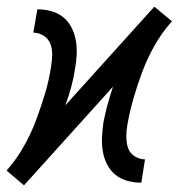

<svg xmlns="http://www.w3.org/2000/svg" viewBox="-31 -548 551 576"><path d="M41 8 -11 -36 -9 -39Q19 -71 40.5 -109Q62 -147 77 -187Q92 -227 104 -267Q116 -307 122 -347Q125 -365 125.5 -382.5Q126 -400 120.5 -415.5Q115 -431 100.5 -440.5Q86 -450 69 -450L81 -520Q103 -520 123 -514.5Q143 -509 158.5 -496.5Q174 -484 183.5 -465.5Q193 -447 196.5 -426.5Q200 -406 199 -384.5Q198 -363 194 -341Q190 -314 182.5 -286.5Q175 -259 165 -232L432 -528L485 -484L482 -481Q454 -449 432.5 -411Q411 -373 396 -333Q381 -293 369.5 -253Q358 -213 351 -173Q348 -155 348 -137.5Q348 -120 353 -104.5Q358 -89 372.5 -79.5Q387 -70 404 -70L393 0Q371 0 351 -5.5Q331 -11 315.5 -23.5Q300 -36 290.5 -54.5Q281 -73 277.5 -93.5Q274 -114 275 -135.5Q276 -157 279 -179Q284 -206 291.5 -233.5Q299 -261 308 -288Z"/></svg>

Font: Iosevka Term Curly Oblique
Style: Regular
Weight: 400
Italic angle: -9°
Designer: Belleve Invis
Foundry: Belleve Invis
Version: Version 32.3.0